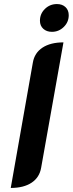

<svg xmlns="http://www.w3.org/2000/svg" viewBox="-20 -918 359 947"><path d="M142 -609Q150 -657 189.5 -683Q229 -709 293 -709L183 -91Q175 -43 136 -17Q97 9 33 9ZM177 -816Q177 -850 201.5 -874Q226 -898 261 -898Q287 -898 303 -883Q319 -868 319 -843Q319 -809 294.5 -785Q270 -761 236 -761Q210 -761 193.5 -776Q177 -791 177 -816Z"/></svg>

Font: K2D
Style: Bold Italic
Weight: 700
Italic angle: -10°
Designer: Katatrad Aksorn Co.,Ltd.
Foundry: Cadson Demak Co.,Ltd.
Version: Version 1.000; ttfautohint (v1.6)